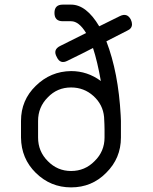

<svg xmlns="http://www.w3.org/2000/svg" viewBox="-20 -812 665 832"><path d="M71 -288V-254V-233V-216C71.7 -155.3 93 -104.3 135 -63C177.7 -21 228.7 0 288 0C348 0 398.7 -21 440 -63C482.7 -105 504 -156 504 -216V-252V-288C504 -293.3 503.7 -301.3 503 -312C496.3 -436 475.7 -543 441 -633C481 -653 511 -668.3 531 -679C545 -685 552 -694.3 552 -707C552 -713 550.3 -719.7 547 -727C536.3 -747.7 520.3 -752.7 499 -742C459 -722.7 429.3 -708 410 -698C372.7 -760.7 332 -792 288 -792H252C228 -792 216 -780 216 -756C216 -732 228 -720 252 -720H288C310.7 -720 332.3 -703 353 -669C303 -644.3 265.7 -625.7 241 -613C219 -602.3 214 -586.3 226 -565C236 -543 251.7 -537.7 273 -549C322.3 -573 359 -591.3 383 -604C395.7 -565.3 407 -517.7 417 -461C378.3 -489.7 335.3 -504 288 -504C228.7 -503.3 177.7 -482 135 -440C92.3 -398.7 71 -348 71 -288ZM431 -305C432.3 -281.7 433 -264 433 -252V-216C433 -176 418.7 -142 390 -114C362 -85.3 328 -71 288 -71C248.7 -71 215 -85.3 187 -114C159 -142 145 -176 145 -216V-288C145 -328 159 -362 187 -390C214.3 -418.7 248 -433 288 -433C325.3 -433 357.7 -420.7 385 -396C412.3 -371.3 427.7 -341 431 -305Z"/></svg>

Font: Semi-Coder
Style: Regular
Weight: 400
Version: 0.1000